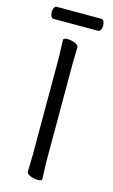

<svg xmlns="http://www.w3.org/2000/svg" viewBox="-130 -895 564 955"><g transform="rotate(15 152.0 -418.0)"><path d="M38 -784Q29 -784 24.5 -794Q20 -804 20 -816Q20 -827 24.5 -836.5Q29 -846 39 -846H267Q276 -846 280.5 -836.5Q285 -827 285 -815Q285 -804 280.5 -794Q276 -784 266 -784ZM113 -589Q113 -620 111.5 -649Q110 -678 110 -695Q110 -705 132 -705Q149 -705 169 -697.5Q189 -690 189 -677Q189 -665 188 -639.5Q187 -614 187 -588V-106Q187 -75 188.5 -46Q190 -17 190 0Q190 10 168 10Q151 10 131 2.5Q111 -5 111 -18Q111 -30 112 -55.5Q113 -81 113 -107Z"/></g></svg>

Font: QiushuiShotai
Style: Regular
Weight: 600
Designer: Fontworks Inc.
Foundry: Fontworks Inc.
Version: Version 1.250